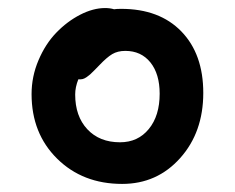

<svg xmlns="http://www.w3.org/2000/svg" viewBox="-20 -725 581 475"><path d="M282.2 -270Q184.6 -270 121.3 -332.5Q58.1 -395 58.1 -492.2Q58.1 -535.6 75.2 -575.9Q92.3 -616.2 119.1 -644Q146 -671.9 178.2 -688.5Q210.4 -705.1 240.2 -705.1Q252 -705.1 262.2 -702.1Q268.1 -703.1 279.8 -703.1Q374.5 -703.1 428.7 -647.2Q482.9 -591.3 482.9 -495.1Q482.9 -397.9 425.8 -334Q368.7 -270 282.2 -270ZM166 -491.2Q166 -437.5 196 -405.3Q226.1 -373 276.9 -373Q321.3 -373 348.1 -405.8Q375 -438.5 375 -493.2Q375 -542 352.1 -570.6Q329.1 -599.1 290 -599.1Q271 -599.1 257.6 -591.1Q244.1 -583 226.1 -564Q221.2 -559.1 213.9 -551.5Q206.5 -543.9 203.1 -541Q199.7 -538.1 194.6 -534.4Q189.5 -530.8 184.8 -529.5Q180.2 -528.3 173.8 -528.8Q166 -509.3 166 -491.2Z"/></svg>

Font: Shantell Sans Irregular
Style: Regular
Weight: 500
Designer: Stephen Nixon, Anya Danilova, Shantell Martin
Foundry: Arrow Type
Version: Version 1.006;[9816181b4]